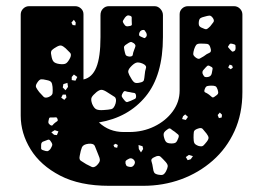

<svg xmlns="http://www.w3.org/2000/svg" viewBox="-20 -591 845 621"><path d="M398 -164Q442 -164 479 -182Q516 -200 538.5 -230.5Q561 -261 561 -298V-545Q561 -556 569 -563.5Q577 -571 588 -571H737Q748 -571 756 -563Q764 -555 764 -544V-293Q764 -223 738.5 -167Q713 -111 668 -71.5Q623 -32 565.5 -11Q508 10 443 10H333Q238 10 174.5 -23Q111 -56 79 -108Q47 -160 47 -217V-544Q47 -555 55 -563Q63 -571 74 -571H223Q234 -571 242 -563.5Q250 -556 250 -545V-335V-334Q278 -340 291.5 -373Q305 -406 305 -471V-542Q305 -555 313 -563Q321 -571 332 -571H480Q491 -571 499 -562Q507 -553 507 -542V-471Q507 -347 451 -279Q395 -211 300 -195Q333 -164 380 -164ZM401 -540Q395 -542 391.5 -540.5Q388 -539 384 -534Q380 -528 378 -524.5Q376 -521 380 -515Q384 -508 388 -506.5Q392 -505 400 -507Q407 -508 406.5 -512.5Q406 -517 406 -524Q406 -531 406 -534.5Q406 -538 401 -540ZM669 -532Q663 -541 657 -540.5Q651 -540 641 -537Q632 -535 628 -532Q624 -529 623 -520Q622 -510 625.5 -506Q629 -502 638 -499Q646 -495 650 -497.5Q654 -500 660 -506Q666 -514 670 -519Q674 -524 669 -532ZM225 -518 219 -527 211 -518 215 -510 224 -509ZM453 -485Q450 -490 448 -492.5Q446 -495 441 -494Q432 -492 430 -482Q429 -477 431.5 -475Q434 -473 439 -471Q443 -469 446 -468Q449 -467 452 -471Q457 -476 453 -485ZM413 -451Q406 -456 402 -455Q398 -454 391 -449Q384 -445 382 -441.5Q380 -438 382 -430Q384 -420 386 -414.5Q388 -409 399 -408Q409 -408 409.5 -414Q410 -420 414 -430Q417 -437 418 -441.5Q419 -446 413 -451ZM742 -436Q742 -441 741.5 -444Q741 -447 736 -448Q730 -450 726.5 -450Q723 -450 720 -444Q716 -440 718.5 -437.5Q721 -435 725 -430Q728 -427 730 -425Q732 -423 736 -425Q742 -427 742 -436ZM661 -435Q658 -448 650 -449Q642 -450 628 -450Q618 -450 614.5 -445.5Q611 -441 608 -432Q605 -422 605 -416.5Q605 -411 613 -405Q621 -399 626 -401.5Q631 -404 639 -409Q649 -417 657 -420Q665 -423 661 -435ZM192 -435Q184 -442 178.5 -443.5Q173 -445 164 -440Q153 -434 148 -429Q143 -424 146 -412Q148 -398 153 -392Q158 -386 172 -384Q187 -382 193.5 -386Q200 -390 207 -404Q212 -415 206.5 -420.5Q201 -426 192 -435ZM442 -385Q428 -391 420 -388Q412 -385 402 -374Q393 -364 395 -356.5Q397 -349 404 -338Q410 -327 415.5 -324Q421 -321 433 -324Q444 -326 445.5 -332Q447 -338 448 -349Q449 -362 452 -370.5Q455 -379 442 -385ZM731 -379 723 -382 718 -373 726 -367 733 -372ZM661 -376Q654 -381 650 -377.5Q646 -374 640 -367Q631 -359 637 -349Q640 -343 643.5 -342Q647 -341 653 -342Q663 -344 665 -354Q666 -362 667.5 -367.5Q669 -373 661 -376ZM230 -342 219 -350 212 -342V-332L224 -330ZM150 -310Q149 -321 145.5 -325.5Q142 -330 131 -332Q119 -335 113 -334.5Q107 -334 100 -323Q94 -314 97 -308Q100 -302 107 -293Q116 -283 121 -278Q126 -273 137 -277Q149 -282 150 -289.5Q151 -297 150 -310ZM198 -323 185 -319 183 -308 192 -299 200 -310ZM684 -301Q681 -310 677 -312Q673 -314 664 -314Q655 -314 650 -312.5Q645 -311 642 -302Q639 -294 644 -292Q649 -290 656 -285Q662 -280 665.5 -277Q669 -274 675 -279Q683 -284 685 -288Q687 -292 684 -301ZM328 -292Q316 -300 309 -300.5Q302 -301 292 -293Q280 -283 276.5 -276Q273 -269 278 -255Q284 -241 291.5 -237.5Q299 -234 314 -235Q331 -236 340 -238Q349 -240 354 -257Q358 -273 350 -278Q342 -283 328 -292ZM400 -293Q391 -294 386 -296Q381 -298 377 -290Q372 -282 374.5 -277.5Q377 -273 383 -266Q388 -260 392 -261Q396 -262 403 -265Q411 -269 416 -271Q421 -273 420 -282Q419 -290 413.5 -290.5Q408 -291 400 -293ZM193 -285H183L178 -275L188 -268L195 -276ZM698 -220 691 -227 684 -219 688 -209 697 -211ZM588 -213 579 -221 572 -215 569 -206 581 -203ZM166 -206Q164 -212 160.5 -211.5Q157 -211 152 -211Q146 -211 142.5 -211Q139 -211 138 -205Q136 -198 136.5 -194.5Q137 -191 142 -187Q148 -183 150.5 -186.5Q153 -190 158 -194Q162 -197 165 -199Q168 -201 166 -206ZM648 -159Q640 -169 635.5 -174Q631 -179 620 -175Q608 -171 607 -164.5Q606 -158 606 -146Q606 -134 608.5 -128.5Q611 -123 622 -119Q633 -116 637.5 -120Q642 -124 649 -133Q655 -141 654.5 -146Q654 -151 648 -159ZM545 -165Q537 -170 532.5 -174Q528 -178 521 -172Q512 -166 510 -160.5Q508 -155 511 -145Q514 -134 519 -130.5Q524 -127 535 -127Q545 -127 549 -130.5Q553 -134 557 -145Q560 -153 556 -156Q552 -159 545 -165ZM169 -166 157 -170 146 -163 155 -155 164 -154ZM144 -134Q140 -141 135 -139Q130 -137 122 -134Q113 -132 113 -122Q113 -115 113 -111Q113 -107 120 -105Q128 -102 132.5 -102Q137 -102 143 -109Q148 -117 149 -121.5Q150 -126 144 -134ZM361 -122 354 -126 347 -122 350 -115 359 -113ZM297 -93Q291 -108 287 -118Q283 -128 266 -126Q249 -124 245 -114.5Q241 -105 238 -88Q235 -75 241.5 -71Q248 -67 259 -60Q270 -54 277 -51Q284 -48 293 -56Q303 -66 303 -73Q303 -80 297 -93ZM441 -118 428 -122 429 -109 436 -98 443 -109ZM604 -86 591 -90 581 -83 587 -73 597 -76ZM516 -67Q506 -78 499.5 -84Q493 -90 480 -83Q467 -78 470 -69Q473 -60 475 -46Q476 -37 479 -32.5Q482 -28 492 -26Q502 -24 507 -26Q512 -28 517 -37Q522 -47 522.5 -53Q523 -59 516 -67ZM412 -75Q404 -82 396 -77Q390 -74 387.5 -71.5Q385 -69 386 -62Q388 -55 391 -53.5Q394 -52 401 -51Q410 -50 415 -60Q419 -68 412 -75Z"/></svg>

Font: Rubik Moonrocks
Style: Regular
Weight: 400
Designer: Hubert and Fischer, NaN
Foundry: Hubert and Fischer, NaN
Version: Version 2.200